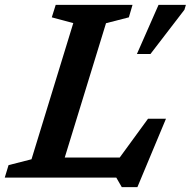

<svg xmlns="http://www.w3.org/2000/svg" viewBox="-42 -727 782 786"><path d="M392 -632 223 -82H448L564 -241H637.5L520.5 39H456.5L434 0H-22.5L-7 -51L87 -75L258 -632.5L170 -656L186 -707H500.5L485.5 -656ZM518.5 -506 607 -707H719L713 -687L574 -506Z"/></svg>

Font: Newsreader 6pt Medium
Style: Italic
Weight: 500
Italic angle: -17°
Designer: Hugues Gentile
Foundry: Production Type
Version: Version 1.003; ttfautohint (v1.8.3)